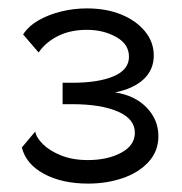

<svg xmlns="http://www.w3.org/2000/svg" viewBox="-20 -831 434 457"><path d="M32 -480 64 -518Q66 -504 82 -488Q98 -472 125.5 -461Q153 -450 189 -450Q236 -450 268.5 -467.5Q301 -485 301 -515Q301 -548 260.5 -565.5Q220 -583 152 -583H129V-634H152Q214 -634 250.5 -649.5Q287 -665 287 -696Q287 -726 256.5 -743Q226 -760 187 -760Q147 -760 117.5 -745Q88 -730 72 -706L35 -749Q48 -769 71.5 -782.5Q95 -796 125 -803.5Q155 -811 187 -811Q233 -811 268.5 -796.5Q304 -782 325 -756.5Q346 -731 346 -699Q346 -665 322 -642.5Q298 -620 254 -611Q301 -604 329 -575Q357 -546 357 -507Q357 -471 333.5 -445.5Q310 -420 272 -407Q234 -394 190 -394Q128 -394 85 -417Q42 -440 32 -480Z"/></svg>

Font: YasnoRaleway Medium
Style: Regular
Weight: 500
Designer: Matt McInerney, Pablo Impallari, Rodrigo Fuenzalida
Foundry: Matt McInerney, Pablo Impallari, Rodrigo Fuenzalida
Version: Version 4.026